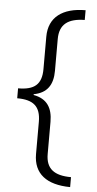

<svg xmlns="http://www.w3.org/2000/svg" viewBox="-59 -750 477 943"><g transform="rotate(5 179.5 -278.0)"><path d="M324 158V109C241 109 200 78 200 6V-153C200 -221 173 -265 106 -277V-281C172 -293 200 -336 200 -404V-561C200 -634 242 -665 324 -666V-714C211 -714 143 -664 143 -568V-408C143 -332 107 -303 27 -303V-254C107 -254 143 -224 143 -148V11C143 108 208 157 324 158Z"/></g></svg>

Font: Noto Sans Ethiopic Light
Style: Regular
Weight: 300
Designer: Monotype Design Team
Foundry: Monotype Imaging Inc.
Version: Version 2.102